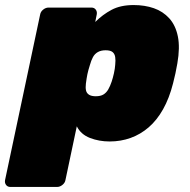

<svg xmlns="http://www.w3.org/2000/svg" viewBox="-72 -550 754 760"><path d="M-31 190Q-42 190 -48 182Q-54 174 -52 163L87 -493Q89 -504 99 -512Q109 -520 120 -520H290Q301 -520 307 -512Q313 -504 311 -493L305 -463Q334 -492 369.5 -511Q405 -530 457 -530Q501 -530 537 -517.5Q573 -505 598 -477.5Q623 -450 632 -406Q641 -362 630 -299Q626 -277 622.5 -260Q619 -243 613 -220Q598 -161 573.5 -117.5Q549 -74 516.5 -46Q484 -18 445 -4Q406 10 362 10Q320 10 284 -4Q248 -18 232 -50L187 163Q185 174 175 182Q165 190 154 190ZM307 -169Q326 -169 337.5 -176Q349 -183 356.5 -196Q364 -209 370 -227Q375 -242 379 -260Q383 -278 384 -293Q386 -311 384 -324Q382 -337 373.5 -344Q365 -351 346 -351Q328 -351 315.5 -344Q303 -337 296 -324Q289 -311 284 -293Q277 -271 274 -256.5Q271 -242 268 -219Q266 -203 268.5 -192Q271 -181 280.5 -175Q290 -169 307 -169Z"/></svg>

Font: Rubik Light Black
Style: Italic
Weight: 900
Italic angle: -12°
Version: Version 2.104